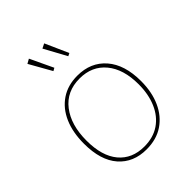

<svg xmlns="http://www.w3.org/2000/svg" viewBox="-219 -889 1013 1013"><g transform="rotate(-45 287.0 -383.0)"><path d="M293 -528Q393 -528 452 -460Q511 -392 511 -270Q511 -188 483 -126Q455 -64 403 -29Q351 6 277 6Q179 6 121.5 -59.5Q64 -125 64 -249Q64 -334 91.5 -396.5Q119 -459 170.5 -493.5Q222 -528 293 -528ZM291 -509Q194 -509 139.5 -438.5Q85 -368 85 -251Q85 -136 136.5 -74.5Q188 -13 279 -13Q346 -13 393 -45Q440 -77 465 -134.5Q490 -192 490 -267Q490 -380 436.5 -444.5Q383 -509 291 -509ZM221 -634 237 -643 176 -772 151 -758ZM332 -634 348 -642 290 -772 264 -759Z"/></g></svg>

Font: Bitter Thin Thin
Style: Regular
Weight: 250
Version: Version 2.002